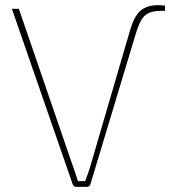

<svg xmlns="http://www.w3.org/2000/svg" viewBox="-20 -724 672 744"><path d="M275 0Q271 0 267.5 -2.5Q264 -5 262 -9L26 -690H53L257 -96Q264 -77 270 -59Q276 -41 282 -22H310Q315 -36 316.5 -40Q318 -44 322 -54.5Q326 -65 335 -97L484 -607Q490 -627 497.5 -644Q505 -661 517 -675Q529 -689 548 -696.5Q567 -704 595 -704Q600 -704 606.5 -703.5Q613 -703 620 -702L619 -682Q615 -682 611.5 -682Q608 -682 604 -682Q564 -682 543.5 -665.5Q523 -649 507 -596L330 -9Q329 -5 325.5 -2.5Q322 0 317 0Z"/></svg>

Font: Exo 2 Thin
Style: Regular
Weight: 250
Designer: Natanael Gama
Foundry: Natanael Gama
Version: Version 2.010